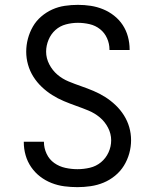

<svg xmlns="http://www.w3.org/2000/svg" viewBox="-20 -763 640 791"><path d="M299 8Q272 8 245 4.5Q218 1 192.5 -9Q167 -19 145.5 -35.5Q124 -52 108.5 -74.5Q93 -97 85.5 -123.5Q78 -150 78 -177Q78 -177 78 -178Q78 -179 78 -179H161Q161 -179 161 -178.5Q161 -178 161 -178Q161 -153 172 -129.5Q183 -106 203.5 -91.5Q224 -77 249 -71.5Q274 -66 299 -66Q325 -66 350.5 -72Q376 -78 396 -94.5Q416 -111 427 -135Q438 -159 438 -185Q438 -212 425 -237Q412 -262 391 -279.5Q370 -297 344.5 -307.5Q319 -318 293.5 -327Q268 -336 243 -346.5Q218 -357 195 -371.5Q172 -386 152 -405Q132 -424 117.5 -447Q103 -470 95.5 -496.5Q88 -523 88 -550Q88 -577 95 -603.5Q102 -630 115.5 -653.5Q129 -677 150 -695Q171 -713 195.5 -724Q220 -735 247 -739Q274 -743 301 -743Q328 -743 354 -739Q380 -735 404.5 -725Q429 -715 450 -698.5Q471 -682 485.5 -660Q500 -638 507 -612Q514 -586 514 -560Q514 -559 514 -558.5Q514 -558 514 -557H431Q431 -557 431 -557.5Q431 -558 431 -559Q431 -583 421 -605.5Q411 -628 392 -643Q373 -658 349 -663.5Q325 -669 301 -669Q276 -669 251.5 -662.5Q227 -656 208.5 -639.5Q190 -623 180 -599Q170 -575 170 -550Q170 -523 183 -498Q196 -473 216.5 -455.5Q237 -438 262.5 -427.5Q288 -417 314 -408Q340 -399 365 -388.5Q390 -378 413 -363.5Q436 -349 456 -330Q476 -311 490.5 -288Q505 -265 512.5 -239Q520 -213 520 -185Q520 -158 512.5 -131Q505 -104 490.5 -80.5Q476 -57 454 -39Q432 -21 406.5 -10.5Q381 0 353.5 4Q326 8 299 8Z"/></svg>

Font: Iosevka Curly Extended
Style: Regular
Weight: 400
Width: 7
Monospace: yes
Designer: Belleve Invis
Foundry: Belleve Invis
Version: Version 11.1.0; ttfautohint (v1.8.3)